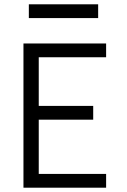

<svg xmlns="http://www.w3.org/2000/svg" viewBox="-20 -872 590 892"><path d="M89 0V-670H473V-606H160V-380H413V-316H160V-64H473V0ZM114 -788V-852H436V-788Z"/></svg>

Font: Lode
Style: Regular
Weight: 400
Monospace: yes
Designer: Belleve Invis
Foundry: Belleve Invis
Version: Version 29.2.0; ttfautohint (v1.8.3)